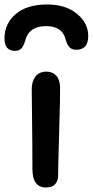

<svg xmlns="http://www.w3.org/2000/svg" viewBox="-59 -786 412 853"><path d="M150.9 -766.1Q232.4 -766.1 282.7 -724.9Q333 -683.6 333 -626Q333 -564.9 279.8 -564.9Q261.2 -564.9 250.2 -575.4Q239.3 -585.9 231.9 -612.8Q216.8 -669.9 146 -669.9Q73.2 -669.9 55.2 -612.8Q46.9 -582.5 36.6 -571.3Q26.4 -560.1 7.8 -560.1Q-39.1 -560.1 -39.1 -615.2Q-39.1 -680.7 10.7 -723.4Q60.5 -766.1 150.9 -766.1ZM146 46.9Q85 46.9 85 -34.2Q85 -144.5 83.5 -248.3Q82 -352.1 82 -390.1Q82 -424.8 98.6 -446.3Q115.2 -467.8 147.9 -467.8Q174.8 -467.8 191.2 -449.5Q207.5 -431.2 208 -396Q208.5 -357.9 203.9 -200.2Q199.2 -42.5 199.2 -6.8Q199.2 17.6 186 32.2Q172.9 46.9 146 46.9Z"/></svg>

Font: Shantell Sans Bouncy
Style: Regular
Weight: 500
Designer: Stephen Nixon, Anya Danilova, Shantell Martin
Foundry: Arrow Type
Version: Version 1.006;[9816181b4]